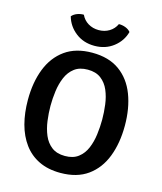

<svg xmlns="http://www.w3.org/2000/svg" viewBox="-131 -989 923 1096"><g transform="rotate(15 331.0 -440.5)"><path d="M177.5 -342Q177.5 -299 183.5 -254Q189.5 -209 205.5 -171Q221.5 -133 251.8 -109.8Q282 -86.5 330.5 -86.5Q379 -86.5 409.2 -109.8Q439.5 -133 455.5 -171Q471.5 -209 477.2 -254Q483 -299 483 -342Q483 -385 477.2 -429.8Q471.5 -474.5 455.5 -512.2Q439.5 -550 409.2 -573.2Q379 -596.5 330.5 -596.5Q282 -596.5 251.8 -573.2Q221.5 -550 205.5 -512.2Q189.5 -474.5 183.5 -429.8Q177.5 -385 177.5 -342ZM44 -342Q44 -445.5 75.2 -525.5Q106.5 -605.5 170 -651Q233.5 -696.5 330.5 -696.5Q428.5 -696.5 492 -650.8Q555.5 -605 586.2 -524.8Q617 -444.5 617 -342Q617 -238.5 586 -158.2Q555 -78 491.5 -32.2Q428 13.5 330.5 13.5Q257 13.5 203 -12.8Q149 -39 113.8 -87Q78.5 -135 61.2 -200Q44 -265 44 -342ZM504 -865.5Q489 -810 442.2 -773.8Q395.5 -737.5 330.5 -737.5Q265.5 -737.5 219 -773.8Q172.5 -810 157 -865.5Q169 -879.5 188.2 -886.8Q207.5 -894 227 -893.5Q240.5 -864 268.2 -847.2Q296 -830.5 330.5 -830.5Q365.5 -830.5 393 -847.2Q420.5 -864 434 -893.5Q454 -894 473.2 -886.8Q492.5 -879.5 504 -865.5Z"/></g></svg>

Font: Signika Negative Light SemiBold
Style: Regular
Weight: 600
Version: Version 2.001